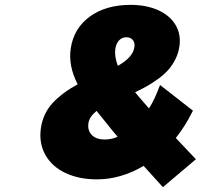

<svg xmlns="http://www.w3.org/2000/svg" viewBox="-20 -731 829 793"><path d="M148.9 -202.1Q158.2 -263.7 198 -306.2Q237.8 -348.6 300.8 -382.8Q261.7 -459 272 -529.8Q284.2 -613.8 350.8 -662.4Q417.5 -710.9 519 -710.9Q583.5 -710.9 632.1 -689.5Q680.7 -668 704.3 -629.2Q728 -590.3 721.2 -541Q717.3 -512.2 704.6 -486.8Q691.9 -461.4 675.3 -442.6Q658.7 -423.8 634.3 -406Q609.9 -388.2 588.4 -376Q566.9 -363.8 538.1 -350.1Q547.4 -337.9 568.4 -314.2Q589.4 -290.5 595.2 -283.2Q618.2 -318.4 638.2 -373L641.1 -379.9L776.9 -273.9L774.9 -270Q744.1 -208.5 706.1 -161.1L789.1 -73.2L652.8 42L573.2 -45.9Q479 9.8 379.9 9.8Q305.7 9.8 249.8 -16.8Q193.8 -43.5 167 -92Q140.1 -140.6 148.9 -202.1ZM345.2 -222.2Q340.8 -191.9 359.4 -173.3Q377.9 -154.8 412.1 -154.8Q439.9 -154.8 465.8 -166Q445.3 -189.9 416.5 -226.3Q387.7 -262.7 378.9 -272.9Q349.1 -249 345.2 -222.2ZM456.1 -527.8Q452.1 -498.5 466.8 -459Q529.8 -494.6 535.2 -537.1Q537.6 -555.2 528.3 -566.2Q519 -577.1 502 -577.1Q483.4 -577.1 471.2 -563.7Q459 -550.3 456.1 -527.8Z"/></svg>

Font: Trueno UltraBlack
Style: Italic
Weight: 950
Designer: Julieta Ulanovsky
Foundry: Julieta Ulanovsky
Version: Version 3.001b | FøM Fix